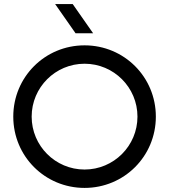

<svg xmlns="http://www.w3.org/2000/svg" viewBox="-20 -913 828 940"><path d="M336 -893H250L350 -750H436ZM394 -83C251 -83 135 -199 135 -342C135 -485 251 -601 394 -601C537 -601 653 -485 653 -342C653 -199 537 -83 394 -83ZM394 -691C200 -691 45 -536 45 -342C45 -148 200 7 394 7C588 7 743 -148 743 -342C743 -536 588 -691 394 -691Z"/></svg>

Font: Glacial Indifference
Style: Medium
Weight: 500
Version: Version 1.001